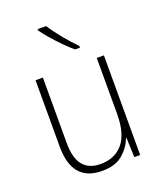

<svg xmlns="http://www.w3.org/2000/svg" viewBox="-142 -950 807 958"><g transform="rotate(-20 261.0 -470.5)"><path d="M439 -622V-93H408L404 -196H401Q385 -152 345.5 -117.5Q306 -83 235 -83Q76 -83 76 -269V-622H115V-275Q115 -194 146.5 -156Q178 -118 239 -118Q315 -118 358 -169Q401 -220 401 -325V-622ZM218 -858Q240 -823 275 -780.5Q310 -738 340 -708V-699H314Q290 -719 263.5 -746Q237 -773 213 -800.5Q189 -828 173 -851V-858Z"/></g></svg>

Font: Noto Sans Telugu UI SemiCondensed ExtraLight
Style: Regular
Weight: 200
Width: 4
Designer: Jelle Bosma - Monotype Design Team
Foundry: Monotype Imaging Inc.
Version: Version 2.005; ttfautohint (v1.8.4.7-5d5b)